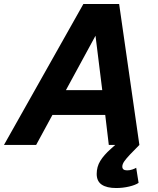

<svg xmlns="http://www.w3.org/2000/svg" viewBox="-58 -730 797 967"><path d="M-38 0 362 -710H542L644 0H490L472 -151H206L124 0ZM423 -550 274 -276H457ZM527 217Q480 217 454.5 200Q429 183 429 146Q429 110 447 80.5Q465 51 500 20L549 -24L644 0L598 47Q578 68 568 82.5Q558 97 558 109Q558 128 582 128Q595 128 607.5 124Q620 120 628 115L640 191Q624 202 592.5 209.5Q561 217 527 217Z"/></svg>

Font: Geist
Style: Bold Italic
Weight: 700
Italic angle: -12°
Designer: Basement.studio, Andrés Briganti, Mateo Zaragoza
Foundry: Basement.studio, Vercel, Andrés Briganti, Guido Ferreyra, Mateo Zaragoza
Version: Version 1.500; ttfautohint (v1.8.4.7-5d5b)